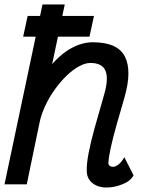

<svg xmlns="http://www.w3.org/2000/svg" viewBox="-29 -820 649 854"><path d="M74 -657 94 -749H389L369 -657ZM524 -121 565 -40Q552 -15 516 -0.5Q480 14 445 14Q405 14 380.5 -7Q356 -28 357 -62Q356 -91 365 -138.5Q374 -186 392 -251Q410 -316 433 -395Q455 -469 440.5 -504.5Q426 -540 373 -540Q350 -540 322.5 -525Q295 -510 267.5 -483.5Q240 -457 215.5 -423Q191 -389 173 -351Q155 -313 147 -275L90 0H-9L160 -800H259L203 -535Q245 -583 291.5 -607.5Q338 -632 384 -632Q494 -632 526.5 -568.5Q559 -505 524 -384Q505 -320 489 -263Q473 -206 463.5 -162.5Q454 -119 453 -93Q454 -86 459.5 -82Q465 -78 473 -78Q486 -78 500 -90Q514 -102 524 -121Z"/></svg>

Font: Victor Mono Thin
Style: Italic
Weight: 100
Italic angle: -12°
Monospace: yes
Designer: Rune Bjørnerås
Version: Version 1.561;gftools[0.9.30]